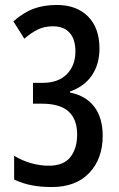

<svg xmlns="http://www.w3.org/2000/svg" viewBox="-20 -744 481 774"><path d="M381 -548Q381 -486 351 -441Q321 -396 262 -375V-371Q327 -358 360.5 -313Q394 -268 394 -197Q394 -104 340 -47Q286 10 189 10Q144 10 108 3Q72 -4 37 -20V-116Q70 -96 106 -86Q142 -76 177 -76Q236 -76 263.5 -110.5Q291 -145 291 -202Q291 -263 256.5 -294.5Q222 -326 149 -326H113V-410H152Q215 -410 249.5 -445Q284 -480 284 -537Q284 -586 260.5 -612Q237 -638 193 -638Q160 -638 133.5 -625.5Q107 -613 78 -588L34 -658Q75 -694 116 -709Q157 -724 209 -724Q289 -724 335 -677.5Q381 -631 381 -548Z"/></svg>

Font: Noto Sans Thai Looped ExtraCondensed Medium
Style: Regular
Weight: 500
Width: 2
Designer: Sasikarn Vongin, Ben Mitchell
Foundry: The Fontpad Ltd
Version: Version 1.001; ttfautohint (v1.8.4.7-5d5b)